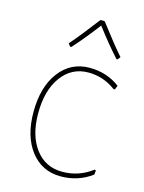

<svg xmlns="http://www.w3.org/2000/svg" viewBox="-104 -721 593 789"><g transform="rotate(15 193.0 -326.5)"><path d="M132 -520 123 -532Q161 -575 224 -658H242Q305 -575 343 -532L334 -520H329Q281 -573 233 -637Q185 -573 137 -520ZM233 -457Q307 -457 362 -415L355 -398H349Q297 -437 233 -437Q162 -437 119 -378.5Q76 -320 76 -222Q76 -128 118.5 -71.5Q161 -15 233 -15Q304 -15 360 -58L366 -56L364 -38Q306 5 232 5Q152 5 104 -57Q56 -119 56 -222Q56 -329 104.5 -393Q153 -457 233 -457Z"/></g></svg>

Font: Alegreya Sans SC Thin
Style: Regular
Weight: 100
Designer: Juan Pablo del Peral
Foundry: Huerta Tipografica
Version: Version 2.007